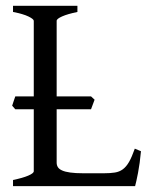

<svg xmlns="http://www.w3.org/2000/svg" viewBox="-20 -635 516 655"><path d="M460.9 -119.1Q457 -76.7 450.9 -45.4Q444.8 -14.2 440.9 0H24.4V-21Q57.6 -27.8 76.4 -35.9Q95.2 -43.9 95.2 -50.8V-262.2H32.2L21.5 -274.4Q23.9 -281.7 26.6 -290Q29.3 -298.3 32.2 -306.2H95.2V-564Q95.2 -569.8 77.4 -578.6Q59.6 -587.4 24.4 -594.2V-615.2H244.1V-594.2Q210.9 -587.4 192.1 -579.1Q173.3 -570.8 173.3 -564V-306.2H290.5L302.7 -294.9L290.5 -262.2H173.3V-80.1Q173.3 -71.3 177.5 -64.7Q181.6 -58.1 191.9 -53.5Q202.1 -48.8 219.7 -46.4Q237.3 -43.9 264.2 -43.9H334Q356.4 -43.9 371.8 -46.4Q387.2 -48.8 398.9 -57.4Q410.6 -65.9 420.2 -82.5Q429.7 -99.1 439.9 -127.9Z"/></svg>

Font: Gentium Plus
Style: Regular
Weight: 400
Designer: J. Victor Gaultney, Annie Olsen, Iska Routamaa
Foundry: SIL International
Version: Version 1.510